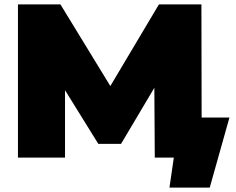

<svg xmlns="http://www.w3.org/2000/svg" viewBox="-20 -720 1078 877"><path d="M938 137H754L774 0H687L685 -319L533 -63H429L277 -308V0H62V-700H256L484 -327L706 -700H900L901 -183H1028Z"/></svg>

Font: Montserrat-Alt1 Black
Style: Regular
Weight: 900
Designer: Differentunic
Foundry: Differentunic
Version: Version 7.222